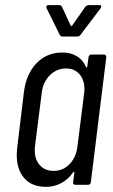

<svg xmlns="http://www.w3.org/2000/svg" viewBox="-20 -718 439 746"><path d="M335 -506H384Q393 -506 393 -496L333 -10Q331 0 322 0H273Q268 0 265.5 -3Q263 -6 264 -10L269 -47Q269 -50 267 -50.5Q265 -51 264 -48Q244 -20 217 -6Q190 8 159 8Q104 8 74.5 -25.5Q45 -59 45 -116Q45 -125 47 -145L73 -361Q82 -431 122 -472.5Q162 -514 223 -514Q254 -514 278 -500Q302 -486 314 -458Q315 -455 317 -455.5Q319 -456 319 -459L324 -496Q326 -506 335 -506ZM281 -150 307 -356Q308 -362 308 -372Q308 -408 288.5 -430Q269 -452 237 -452Q200 -452 173.5 -425.5Q147 -399 142 -356L116 -150Q115 -144 115 -134Q115 -98 135 -76Q155 -54 188 -54Q225 -54 250.5 -80.5Q276 -107 281 -150ZM160 -691Q160 -698 168 -698H210Q218 -698 221 -691L255 -618Q255 -617 257 -617Q259 -617 260 -618L311 -691Q318 -698 324 -698H366Q378 -698 371 -686L293 -583Q288 -576 281 -576H222Q216 -576 212 -583L161 -686Q160 -688 160 -691Z"/></svg>

Font: Barlow Condensed
Style: Italic
Weight: 400
Width: 3
Italic angle: -7°
Designer: Jeremy Tribby
Foundry: Tribby Type
Version: Version 1.408